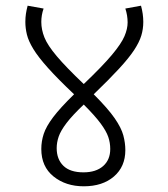

<svg xmlns="http://www.w3.org/2000/svg" viewBox="-20 -652 591 674"><path d="M420 -125Q420 -67 380 -32.5Q340 2 274 2Q211 2 168 -32.5Q125 -67 125 -129Q125 -156 133.5 -182Q142 -208 166.5 -240.5Q191 -273 240 -321Q183 -375 148.5 -413.5Q114 -452 97 -480Q80 -508 74.5 -530.5Q69 -553 69 -575Q69 -590 71 -603.5Q73 -617 77 -632L133 -622Q125 -599 125 -575Q125 -548 136 -520.5Q147 -493 179.5 -454.5Q212 -416 274 -357Q340 -420 373 -459.5Q406 -499 417 -525Q428 -551 428 -573Q428 -598 420 -622L475 -632Q483 -603 483 -575Q483 -550 476 -527Q469 -504 451 -476.5Q433 -449 398.5 -411.5Q364 -374 309 -321Q359 -271 382.5 -237Q406 -203 413 -176.5Q420 -150 420 -125ZM179 -132Q179 -93 202.5 -70Q226 -47 273 -47Q317 -47 342 -69Q367 -91 367 -129Q367 -151 360 -171.5Q353 -192 333 -219Q313 -246 274 -285Q234 -247 213.5 -220Q193 -193 186 -172.5Q179 -152 179 -132Z"/></svg>

Font: RS Noto Sans Light
Style: Regular
Weight: 300
Designer: Monotype Design Team
Foundry: Monotype Imaging Inc.
Version: Version 3.10